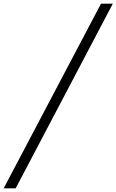

<svg xmlns="http://www.w3.org/2000/svg" viewBox="-35 -770 631 1040"><path d="M-15 250 512 -750H576L50 250Z"/></svg>

Font: Orkney Light
Style: Regular
Weight: 300
Designer: Samuel Oakes and Alfredo Marco Pradil
Foundry: Alfredo Marco Pradil
Version: 1.0; ttfautohint (v1.5)